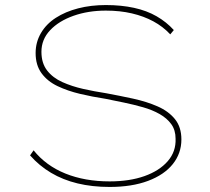

<svg xmlns="http://www.w3.org/2000/svg" viewBox="-20 -730 831 760"><path d="M414 10Q345 10 287 -4Q229 -18 182 -46Q135 -74 99 -115L113 -135Q162 -74 239 -43Q316 -12 414 -12Q493 -12 552 -33Q611 -54 644 -92Q677 -130 675 -181Q675 -215 658 -238.5Q641 -262 612 -278.5Q583 -295 546 -305.5Q509 -316 470.5 -324Q432 -332 397 -339Q345 -347 296.5 -358.5Q248 -370 208 -389Q168 -408 144.5 -440Q121 -472 121 -520Q121 -563 142 -599Q163 -635 201 -659.5Q239 -684 289.5 -697Q340 -710 399 -710Q460 -710 510.5 -699Q561 -688 600 -665.5Q639 -643 668 -611L654 -594Q625 -625 587 -645.5Q549 -666 502 -677Q455 -688 399 -688Q329 -688 271 -667.5Q213 -647 178.5 -610.5Q144 -574 144 -525Q144 -480 166.5 -451Q189 -422 227 -405Q265 -388 309.5 -378Q354 -368 400 -361Q454 -351 507 -339.5Q560 -328 603.5 -309Q647 -290 672.5 -258.5Q698 -227 698 -178Q698 -123 664 -80.5Q630 -38 566 -14Q502 10 414 10Z"/></svg>

Font: Lexend Peta Thin
Style: Regular
Weight: 250
Version: Version 1.007